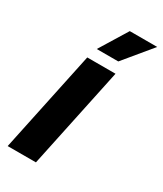

<svg xmlns="http://www.w3.org/2000/svg" viewBox="-187 -811 751 883"><g transform="rotate(30 188.5 -369.5)"><path d="M9 0 122.2 -536H272.2L159 0ZM140.6 -591.4 231 -738.6H376.6L255 -591.4Z"/></g></svg>

Font: Geist
Style: Italic
Weight: 400
Italic angle: -12°
Designer: Basement.studio, Andrés Briganti, Mateo Zaragoza
Foundry: Basement.studio, Vercel, Andrés Briganti, Guido Ferreyra, Mateo Zaragoza
Version: Version 1.500